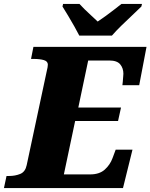

<svg xmlns="http://www.w3.org/2000/svg" viewBox="-45 -951 761 971"><path d="M-25 0 -12 -61H1Q32 -61 57.5 -71.5Q83 -82 90 -116L192 -594Q194 -602 195.5 -610Q197 -618 197 -624Q197 -641 177 -647Q157 -653 125 -653H112L124 -714H696L659 -520H574Q575 -525 576 -538Q577 -551 578 -563.5Q579 -576 579 -578Q579 -606 563 -625.5Q547 -645 508 -645H401L351 -407H567L552 -339H335L278 -69H411Q458 -69 485 -93.5Q512 -118 524 -151L540 -194H625L577 0ZM356 -771Q347 -789 331.5 -816.5Q316 -844 299.5 -871.5Q283 -899 271 -918L274 -931H357Q366 -921 383 -904Q400 -887 418.5 -870.5Q437 -854 449 -842Q467 -854 490 -870.5Q513 -887 534.5 -904Q556 -921 569 -931H673L670 -918Q651 -899 623.5 -873.5Q596 -848 568.5 -821Q541 -794 521 -771Z"/></svg>

Font: Noto Serif Black
Style: Italic
Weight: 900
Italic angle: -12°
Designer: Monotype Design Team
Foundry: Monotype Imaging Inc.
Version: Version 2.013